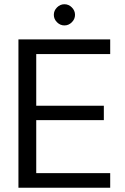

<svg xmlns="http://www.w3.org/2000/svg" viewBox="-20 -886 590 906"><path d="M67 0V-700H500V-631H151V-387H470V-319H151V-69H500V0ZM284 -766Q264 -766 249 -781Q234 -796 234 -816Q234 -836 249 -851Q264 -866 284 -866Q304 -866 319 -851Q334 -836 334 -816Q334 -796 319 -781Q304 -766 284 -766Z"/></svg>

Font: DM Sans 28pt
Style: Regular
Weight: 400
Version: Version 4.004;gftools[0.9.30]